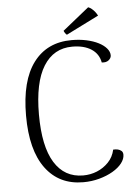

<svg xmlns="http://www.w3.org/2000/svg" viewBox="-59 -906 705 964"><g transform="rotate(-5 294.0 -423.5)"><path d="M534 -107Q534 -86 517.5 -64.5Q501 -43 471 -25.5Q441 -8 402.5 2.5Q364 13 322 13Q200 13 132 -79Q64 -171 64 -345Q64 -521 132.5 -612Q201 -703 325 -703Q365 -703 399.5 -695.5Q434 -688 459.5 -675Q485 -662 499.5 -645Q514 -628 514 -610Q514 -596 501 -585.5Q488 -575 466 -578Q458 -622 421 -646Q384 -670 325 -670Q231 -670 180 -588Q129 -506 129 -345Q129 -184 179.5 -102.5Q230 -21 324 -21Q361 -21 394 -34.5Q427 -48 452 -74Q477 -100 485 -137Q498 -138 508.5 -135.5Q519 -133 526.5 -126.5Q534 -120 534 -107ZM468 -814 304 -732Q300 -734 295 -741.5Q290 -749 289 -753L422 -860Q431 -857 440 -849.5Q449 -842 456 -833Q463 -824 468 -814Z"/></g></svg>

Font: Arima Light
Style: Regular
Weight: 300
Designer: Joana Correia and Natanael Gama
Foundry: NDISCOVER
Version: Version 1.101;gftools[0.9.23]